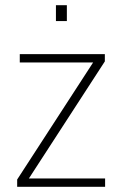

<svg xmlns="http://www.w3.org/2000/svg" viewBox="-20 -718 470 738"><path d="M46 0V-28L338 -478H56V-510H383V-482L91 -32H384V0ZM195 -637V-698H237V-637Z"/></svg>

Font: Saira SemiCondensed Thin
Style: Regular
Weight: 250
Width: 4
Designer: Hector Gatti with collaboration of the Omnibus-Type team
Foundry: Omnibus-Type
Version: Version 1.101